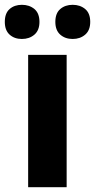

<svg xmlns="http://www.w3.org/2000/svg" viewBox="-52 -778 395 798"><path d="M225 0H65V-550H225ZM-32 -687Q-32 -723 -12 -740.5Q8 -758 39 -758Q70 -758 91 -740.5Q112 -723 112 -687Q112 -652 91 -634Q70 -616 39 -616Q8 -616 -12 -634Q-32 -652 -32 -687ZM178 -687Q178 -723 198.5 -740.5Q219 -758 250 -758Q281 -758 302 -740.5Q323 -723 323 -687Q323 -652 302 -634Q281 -616 250 -616Q219 -616 198.5 -634Q178 -652 178 -687Z"/></svg>

Font: Noto Sans Lao UI SemCond ExtBd
Style: Regular
Weight: 800
Width: 4
Designer: Monotype Design Team
Foundry: Monotype Imaging Inc.
Version: Version 2.000; ttfautohint (v1.8.4.7-5d5b)